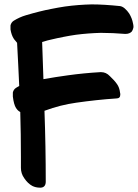

<svg xmlns="http://www.w3.org/2000/svg" viewBox="-20 -863 634 883"><path d="M91.8 -43C102.5 -27.3 114.3 -15.6 128.9 -7.8C138.7 -2.9 150.4 0 163.1 0H168C182.6 -1 190.4 -10.7 190.4 -27.3C190.4 -135.7 188.5 -243.2 184.6 -351.6V-353.5C234.4 -372.1 282.2 -383.8 330.1 -390.6C391.6 -399.4 453.1 -406.2 514.6 -410.2C527.3 -410.2 533.2 -416 533.2 -427.7C533.2 -430.7 533.2 -433.6 532.2 -436.5C530.3 -453.1 525.4 -465.8 518.6 -475.6C509.8 -488.3 499 -500 485.4 -512.7C473.6 -525.4 460 -531.2 445.3 -531.2H441.4C390.6 -528.3 340.8 -523.4 292 -516.6C255.9 -511.7 218.8 -505.9 179.7 -499C177.7 -556.6 175.8 -613.3 173.8 -669.9C194.3 -675.8 207 -679.7 213.9 -680.7C233.4 -685.5 252.9 -689.5 272.5 -693.4C291 -697.3 310.5 -700.2 329.1 -703.1C367.2 -708 405.3 -710.9 443.4 -711.9C481.4 -711.9 518.6 -710 555.7 -707C563.5 -707 569.3 -708 574.2 -710C579.1 -711.9 583 -714.8 585.9 -717.8C588.9 -722.7 591.8 -727.5 592.8 -733.4C593.8 -736.3 593.8 -738.3 593.8 -741.2C593.8 -746.1 592.8 -750 591.8 -754.9C588.9 -771.5 583 -786.1 574.2 -800.8C568.4 -809.6 561.5 -817.4 553.7 -824.2C546.9 -830.1 539.1 -834 532.2 -835C485.4 -839.8 441.4 -842.8 401.4 -842.8C361.3 -841.8 320.3 -838.9 278.3 -833C257.8 -830.1 238.3 -826.2 217.8 -822.3C198.2 -818.4 178.7 -814.5 160.2 -809.6C139.6 -804.7 120.1 -798.8 99.6 -793C79.1 -787.1 60.5 -778.3 43 -767.6C35.2 -762.7 30.3 -754.9 28.3 -746.1V-737.3V-727.5C31.2 -710 36.1 -696.3 43 -685.5C44.9 -682.6 46.9 -679.7 49.8 -676.8C52.7 -672.9 55.7 -668.9 58.6 -666C62.5 -597.7 65.4 -531.2 68.4 -467.8L53.7 -459C45.9 -454.1 41 -446.3 39.1 -437.5V-428.7V-418.9C42 -394.5 46.9 -377 53.7 -366.2C55.7 -363.3 57.6 -360.4 60.5 -357.4C63.5 -354.5 67.4 -350.6 73.2 -347.7C75.2 -279.3 76.2 -210.9 76.2 -142.6V-90.8C76.2 -74.2 81.1 -57.6 91.8 -43Z"/></svg>

Font: ChillSide Comic
Style: Regular
Weight: 400
Designer: Koroletov, Abay Emes
Version: Version 1.000